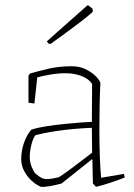

<svg xmlns="http://www.w3.org/2000/svg" viewBox="-20 -715 519 742"><path d="M218 -6Q197 0 175 4Q153 8 138 7Q121 0 103.5 -15.5Q86 -31 74 -53Q62 -75 62 -99Q62 -132 72.5 -162.5Q83 -193 101 -214Q126 -222 162 -227.5Q198 -233 234.5 -236.5Q271 -240 298.5 -242Q326 -244 335 -244L336 -391Q322 -411 294.5 -421.5Q267 -432 233 -432Q205 -432 175.5 -427Q146 -422 124 -416L113 -315L90 -318V-422L96 -431Q128 -440 168 -449.5Q208 -459 257 -459Q288 -459 312 -447Q336 -435 351 -419.5Q366 -404 368 -394Q366 -357 365 -308Q364 -259 364 -215Q364 -155 366 -104Q368 -53 371 -28L459 -43L462 -29Q437 -19 408.5 -9.5Q380 0 351 7L339 -6L337 -98L336 -100Q305 -75 271.5 -48.5Q238 -22 218 -6ZM116 -45Q131 -32 141.5 -27Q152 -22 166.5 -23Q181 -24 207 -30Q222 -39 246.5 -57Q271 -75 295.5 -94Q320 -113 336 -125L335 -221Q303 -220 264.5 -216.5Q226 -213 187.5 -207Q149 -201 118 -193Q108 -183 101.5 -156.5Q95 -130 95 -109Q95 -88 102.5 -70Q110 -52 116 -45ZM167 -547 161 -555 200 -590 313 -690 319 -695Q321 -695 326 -690.5Q331 -686 337 -682L339 -671Q339 -669 321.5 -654.5Q304 -640 277.5 -620Q251 -600 223 -579.5Q195 -559 175 -545Z"/></svg>

Font: Labrada ExtraLight
Style: Regular
Weight: 200
Designer: Mercedes Jáuregui
Foundry: Omnibus-Type Team
Version: Version 1.000; ttfautohint (v1.8.4.7-5d5b)